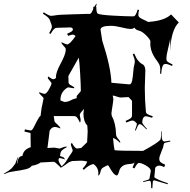

<svg xmlns="http://www.w3.org/2000/svg" viewBox="-112 -914 1033 1042"><path d="M420.4 39.1 421.9 26.9Q421.9 -5.9 394.5 -23.9Q368.7 -18.1 342.8 7.8L336.4 1Q336.9 0 345.7 -9.5Q354.5 -19 361.8 -37.1Q344.2 -42 328.1 -42Q312 -42 278.8 -40L261.7 -33.2Q261.2 -33.2 240.7 -18.1Q220.2 -2.9 213.9 -2.9L217.8 -6.8H216.8Q214.8 -6.8 200 -21.5Q185.1 -36.1 179.7 -36.1L108.4 -32.2Q91.3 -19.5 60.5 -14.2Q51.3 -1 25.9 4.9Q0.5 10.7 -31.5 15.1Q-63.5 19.5 -73.5 24.7Q-83.5 29.8 -86.9 29.8Q-90.3 29.8 -92.3 28.8Q-61.5 12.2 -47.4 -2L-27.3 -27.8V-26.9L-28.3 -27.8Q-28.3 -29.8 -21.7 -45.9Q-15.1 -62 -12.2 -64Q-19.5 -38.6 -19.5 -33.2Q-19.5 -27.8 -17.6 -25.9L-16.6 -36.1Q-11.7 -66.9 9.8 -67.9Q15.1 -103 54.7 -115.2L53.7 -191.9L20.5 -200.2L23.4 -211.9Q49.3 -206.1 55.7 -206.1Q62 -206.1 70.6 -222.2Q79.1 -238.3 89.4 -258.8Q99.6 -279.3 108.4 -286.1L111.8 -314Q112.8 -325.7 117.9 -347.4Q123 -369.1 124.5 -379.9Q124.5 -384.8 112.5 -395Q100.6 -405.3 100.6 -412.1V-414.1Q121.1 -404.8 130.4 -404.8Q139.6 -404.8 152.6 -427Q165.5 -449.2 167.5 -460.9Q167.5 -465.8 157.5 -476.6Q147.5 -487.3 147.5 -491.2Q147.5 -495.1 149.4 -499Q170.9 -483.9 176.8 -483.9Q182.6 -483.9 192.9 -491.2L191.4 -495.1Q191.4 -521.5 216.6 -567.9Q241.7 -614.3 244.6 -638.2V-649.9Q244.6 -653.3 233.2 -665Q221.7 -676.8 221.7 -683.1V-685.1Q246.6 -672.9 252.4 -672.9Q266.6 -672.9 297.9 -717.8Q291 -726.1 282.7 -726.1Q274.4 -726.1 257.8 -719.2L252.4 -731Q272 -739.3 277.8 -744.1Q283.7 -749 283.7 -756.8Q279.3 -765.1 270.5 -765.1L198.7 -763.2Q189 -763.2 182.1 -757.3Q175.3 -751.5 162.6 -730L154.8 -733.9Q169.4 -759.8 169.4 -767.1Q169.4 -774.4 167.7 -779.5Q166 -784.7 163.3 -790.8Q160.6 -796.9 159.2 -803.7Q154.8 -819.3 120.6 -839.8L125.5 -847.2Q154.3 -828.1 164.6 -828.1Q174.8 -828.1 191.9 -831.3Q209 -834.5 286.9 -836.4Q364.7 -838.4 370.6 -838.9L368.7 -837.9Q373.5 -837.9 379.4 -839.8L385.7 -847.2L393.6 -863.8Q393.6 -872.1 394.5 -877H399.4Q407.7 -891.6 413.6 -894L408.7 -877H410.6Q410.6 -844.2 418.9 -839.8Q431.6 -833 503.9 -829.1Q576.2 -825.2 611.8 -825.2Q625 -825.2 634.8 -861.8L642.6 -859.9Q638.7 -842.8 638.7 -833.5Q638.7 -824.2 647.2 -818.1Q655.8 -812 670.4 -805.7Q685.1 -799.3 691.4 -794.9Q781.2 -800.8 816.4 -835.9L858.4 -792Q815.9 -751 811.5 -636.2V-704.1Q809.6 -687.5 800.5 -651.4Q791.5 -615.2 791 -600.6Q790.5 -585.9 796.1 -580.3Q801.8 -574.7 824.7 -564L821.8 -556.2Q797.4 -566.9 788.8 -566.9Q780.3 -566.9 776.9 -564.5Q766.1 -557.1 762.7 -513.2L756.8 -514.2Q757.8 -524.9 757.8 -538.8Q757.8 -552.7 753.2 -562.5Q748.5 -572.3 739.3 -585Q703.6 -630.9 703.6 -678.2L704.6 -687Q704.6 -698.7 681.9 -721.4Q659.2 -744.1 641.4 -748Q623.5 -752 617.7 -764.2Q610.8 -756.8 596.2 -756.8Q581.5 -756.8 547.4 -765.4Q513.2 -773.9 489.7 -773.9Q433.6 -773.9 433.6 -752.9L442.9 -692.9Q489.3 -551.8 492.7 -464.8L589.8 -456.1Q600.6 -456.1 604.7 -474.6Q608.9 -493.2 611.1 -522Q613.3 -550.8 616.5 -561.3Q619.6 -571.8 619.6 -581.8Q619.6 -591.8 608.4 -620.1L616.7 -623Q626.5 -598.6 638.2 -584.7Q649.9 -570.8 657.7 -567.4Q676.8 -559.1 676.8 -530.8L673.8 -438Q673.8 -372.1 679.7 -309.1Q679.7 -301.3 686.3 -295.9Q692.9 -290.5 716.8 -283.2L713.9 -274.9Q684.6 -283.2 680.7 -283.2Q662.1 -283.2 659.7 -251Q659.7 -242.2 685.5 -214.8L682.6 -211.9Q655.8 -240.2 648.4 -240.2H646.5Q640.6 -240.2 635.7 -230.7Q630.9 -221.2 624.5 -205.1L620.6 -207Q630.9 -236.8 630.9 -241Q630.9 -245.1 627.4 -247.1L619.6 -254.9Q613.3 -259.8 606 -259.8Q598.6 -259.8 573.7 -249L569.8 -257.8Q592.8 -267.6 598.6 -273.4Q604.5 -279.3 604.5 -288.1V-365.2Q604.5 -368.2 595 -377.2Q585.4 -386.2 585.4 -387.2L545.4 -384.8Q538.1 -384.3 522.9 -389.6Q507.8 -395 502.4 -395H499.5Q503.4 -381.3 503.2 -373.3Q502.9 -365.2 500 -349.4Q497.1 -333.5 495.6 -320.8L492.7 -298.8Q492.7 -293 494.6 -285.2Q516.1 -245.1 517.6 -188Q517.6 -172.9 529.1 -160.9Q540.5 -148.9 540.5 -141.1V-138.2Q515.6 -162.1 501.5 -165Q504.9 -124 509.8 -99.1Q525.4 -95.2 664.6 -95.2Q668 -97.2 678.7 -103Q689.5 -108.9 693.6 -111.3Q697.8 -113.8 706.8 -119.1Q715.8 -124.5 721.2 -127.9Q726.6 -131.3 733.4 -135.7Q746.1 -144 757.8 -154.8Q762.7 -163.6 763.7 -201.2H766.6L765.6 -179.2Q765.6 -146 780.8 -146Q784.7 -146 811.5 -150.9L812.5 -146Q782.2 -139.6 779.3 -136.7Q776.4 -133.8 775.6 -125.2Q774.9 -116.7 763.7 -90.3Q752.4 -64 752.4 -52.5Q752.4 -41 758.5 -34.9Q764.6 -28.8 784.7 -20L778.8 -6.8Q764.6 -15.1 751.7 -15.1Q738.8 -15.1 730.5 -3.9L725.6 46.9Q725.6 51.3 748.8 61.5Q772 71.8 798.8 80.1L797.9 85.9L726.6 64.9Q720.7 64.9 719.7 66.9Q717.8 70.8 717.3 71.5Q716.8 72.3 714.8 107.9L708.5 106.9Q708.5 94.2 708 87.9Q707.5 81.5 707 78.1Q706.5 66.9 699 66.9Q691.4 66.9 665.5 74.2L664.6 69.8Q694.8 61.5 697.3 58.3Q699.7 55.2 699.7 51.8L706.5 14.2Q706.5 -0.5 681.2 -15.1Q655.8 -29.8 642.6 -29.8Q632.3 -29.8 617.7 0L607.4 -4.9Q609.9 -12.2 614.5 -22Q619.1 -31.7 619.6 -35.2Q617.2 -25.4 591.3 -23.9Q565.4 -22.5 552.5 -12.2Q539.6 -2 536.6 8.8Q528.8 38.1 522.5 38.1Q504.9 38.1 477.5 -14.2L470.7 -17.1L449.7 -5.9Q436.5 0.5 433.3 18.3Q430.2 36.1 420.4 39.1ZM306.6 -107.9 312.5 -108.9 328.6 -110.8 360.8 -142.1 363.8 -201.2Q361.8 -222.7 361.8 -232.9Q340.8 -253.9 340.8 -298.8Q340.8 -303.7 342.3 -312.5Q343.8 -321.3 343.8 -323.2L325.7 -301.8Q320.8 -295.4 320.8 -289.1L325.7 -264.2Q325.7 -252.9 321.8 -249Q310.5 -272.5 304.4 -278.3Q298.3 -284.2 288.6 -284.2H179.7L183.6 -256.8Q184.6 -251 200 -237.8Q215.3 -224.6 215.8 -216.8Q195.8 -225.1 186.5 -225.1Q177.2 -225.1 168.5 -219.2L157.7 -206.1L145.5 -110.8L182.6 -112.8L211.4 -107.9Q213.9 -107.9 225.8 -113Q237.8 -118.2 244.6 -118.2Q251.5 -118.2 253.4 -117.2Q232.4 -105.5 225.8 -99.4Q219.2 -93.3 216.8 -85.9L213.9 -69.8Q213.9 -65.4 220.7 -64.5Q235.4 -62.5 240.7 -48.8Q218.8 -56.2 212.2 -56.2Q205.6 -56.2 205.6 -45.7Q205.6 -35.2 222.7 -11.2Q241.2 -28.3 247.3 -39.6Q253.4 -50.8 261.7 -62.5Q282.2 -91.8 282.5 -96.2Q282.7 -100.6 277.6 -112.8Q272.5 -125 272.5 -131.8L277.8 -139.2Q294.4 -107.9 306.6 -107.9ZM287.6 -435.1 258.8 -439.9Q254.4 -439.9 245.1 -432.4Q235.8 -424.8 230 -417Q215.8 -398.9 215.8 -369.1L236.8 -360.8Q255.4 -360.8 268.8 -367.9Q282.2 -375 288.6 -377L305.7 -381.8Q303.7 -383.8 303.7 -389.2Q303.7 -394.5 314.9 -405.8Q326.2 -417 326.7 -421.9Q326.7 -449.7 323 -514.9Q319.3 -580.1 315.4 -601.1L259.8 -502.9L258.8 -493.2Q259.8 -492.2 259.8 -473.1V-469.2Q259.8 -462.4 263.4 -458Q267.1 -453.6 277.3 -448.7Q291.5 -441.9 291.5 -437Q291.5 -435.1 287.6 -435.1Z"/></svg>

Font: Eater Caps
Style: Regular
Weight: 400
Version: Version 001.002